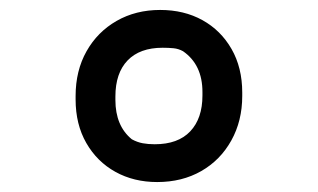

<svg xmlns="http://www.w3.org/2000/svg" viewBox="-20 -730 640 386"><path d="M302 -710Q350 -710 387 -689.5Q424 -669 445.5 -631.5Q467 -594 467 -544V-537Q467 -487 445 -447.5Q423 -408 384.5 -386Q346 -364 296 -364Q249 -364 212 -384.5Q175 -405 153.5 -442.5Q132 -480 132 -530V-537Q132 -588 154 -627Q176 -666 214.5 -688Q253 -710 302 -710ZM291 -440Q338 -440 362.5 -466Q387 -492 387 -538V-545Q387 -600 348 -627Q339 -632 329 -633Q319 -634 307 -634Q261 -634 236.5 -608.5Q212 -583 212 -536V-529Q212 -477 245 -450Q256 -444 267 -442Q278 -440 291 -440Z"/></svg>

Font: Recursive Mn Csl St Med
Style: Regular
Weight: 500
Monospace: yes
Version: Version 1.079;hotconv 1.0.112;makeotfexe 2.5.65598; ttfautoh